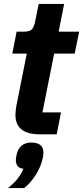

<svg xmlns="http://www.w3.org/2000/svg" viewBox="-20 -687 425 982"><path d="M270 0H182Q121 0 90 -25Q59 -50 59 -99Q59 -107 60 -119Q61 -131 63 -142L117 -413H43L65 -525H101Q133 -525 144 -538Q155 -551 160 -578L178 -667H308L280 -525H385L362 -413H257L197 -112H292ZM139 42Q171 42 186.5 55Q202 68 202 93Q202 99 201.5 104Q201 109 199 120Q190 165 162.5 208Q135 251 103 275H20Q49 253 68 229.5Q87 206 100 176Q78 174 69.5 161.5Q61 149 61 131Q61 127 62 121Q63 115 65 104Q71 74 90.5 58Q110 42 139 42Z"/></svg>

Font: IBM Plex Sans
Style: Bold Italic
Weight: 700
Italic angle: -11.31°
Designer: Mike Abbink, Paul van der Laan, Pieter van Rosmalen
Foundry: Bold Monday
Version: Version 3.201